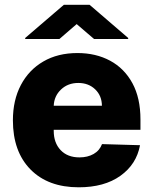

<svg xmlns="http://www.w3.org/2000/svg" viewBox="-20 -775 643 805"><path d="M310 10.3Q181.5 10.3 107.8 -64.6Q34.1 -139.6 34.1 -270.6Q34.1 -355.1 67.5 -418.5Q100.9 -481.9 161.6 -517.2Q222.3 -552.6 304.7 -552.6Q382.1 -552.6 441.8 -520.4Q501.4 -488.3 535.2 -426.1Q568.9 -364 568.9 -274.1V-230.8H205.3V-226.2Q205.3 -176.1 234.2 -145.6Q263.1 -115.1 313.2 -115.1Q347.3 -115.1 372.5 -129.4Q397.7 -143.8 407.7 -170.8L567.1 -166.2Q552.2 -85.9 484.7 -37.8Q417.3 10.3 310 10.3ZM205.3 -331.7H407.3Q407 -373.6 379.1 -400.4Q351.2 -427.2 308.2 -427.2Q264.9 -427.2 236 -399.9Q207 -372.5 205.3 -331.7ZM229 -611.5 301.5 -674 374.3 -611.5H517.4V-615.8L355.5 -755H247.9L85.6 -615.8V-611.5Z"/></svg>

Font: Inter UI Extra Bold
Style: Regular
Weight: 800
Designer: Rasmus Andersson
Foundry: rsms
Version: 3.2;8d6f07862